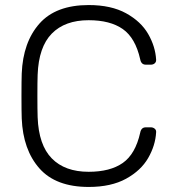

<svg xmlns="http://www.w3.org/2000/svg" viewBox="-20 -730 691 760"><path d="M331 -50Q416 -50 466 -85Q516 -120 535 -205Q539 -226 557 -226H577Q586 -226 592.5 -220.5Q599 -215 598 -206Q595 -154 566.5 -104.5Q538 -55 479 -22.5Q420 10 331 10Q201 10 136 -63.5Q71 -137 66 -261Q65 -288 65 -349Q65 -411 66 -439Q71 -563 136 -636.5Q201 -710 331 -710Q420 -710 479 -677.5Q538 -645 566.5 -595.5Q595 -546 598 -494V-492Q598 -484 592 -479Q586 -474 577 -474H557Q539 -474 535 -495Q516 -580 466 -615Q416 -650 331 -650Q237 -650 185 -597Q133 -544 129 -434Q128 -407 128 -351Q128 -295 129 -266Q133 -156 185 -103Q237 -50 331 -50Z"/></svg>

Font: Hezaedrus Light
Style: Regular
Weight: 300
Designer: Hubert & Fischer
Foundry: Hubert & Fischer
Version: Version 1.10;September 3, 2019;FontCreator 11.5.0.2425 64-bi